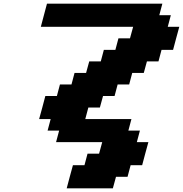

<svg xmlns="http://www.w3.org/2000/svg" viewBox="-20 -895 991 1040"><path d="M341.3 125H591.3L608.4 62.5H670.9L687.5 0H750Q755.4 -21 766.6 -62.5Q777.8 -104 783.7 -125H721.2L737.8 -187.5H675.3L691.9 -250H441.9L458.5 -312.5H521L538.1 -375H600.6L617.2 -437.5H679.7L696.3 -500H758.8L775.9 -562.5H838.4L855 -625H917.5Q922.9 -645.5 934.1 -687.3Q945.3 -729 951.2 -750H888.7L905.3 -812.5H842.8L859.4 -875H234.4Q229 -854 217.8 -812.5Q206.5 -771 201.2 -750H701.2L684.1 -687.5H621.6L605 -625H542.5L525.9 -562.5H463.4L446.3 -500H383.8L367.2 -437.5H304.7L288.1 -375H225.6Q220.2 -354 209 -312.3Q197.8 -270.5 191.9 -250H254.4L237.8 -187.5H300.3L283.7 -125H533.7L516.6 -62.5H454.1L437.5 0H375Q369.1 21 357.9 62.5Q346.7 104 341.3 125Z"/></svg>

Font: Faithful 32x
Style: BoldOblique
Weight: 400
Foundry: Faithful Resource Pack
Version: Version 1.0; January 27, 2023